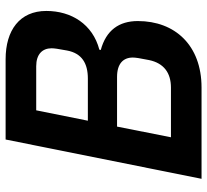

<svg xmlns="http://www.w3.org/2000/svg" viewBox="-47 -691 738 684"><g transform="rotate(-90 322.0 -349.0)"><path d="M27 0H352C503 0 589 -95 589 -227C589 -294 556 -340 486 -359L487 -364C578 -388 625 -464 625 -553C625 -648 556 -698 453 -698H167ZM234 -405 271 -589H428C471 -589 492 -567 492 -534C492 -525 490 -511 484 -479C474 -426 438 -405 384 -405ZM175 -109 213 -301H390C437 -301 459 -279 459 -245C459 -236 457 -221 450 -187C439 -134 404 -109 352 -109Z"/></g></svg>

Font: Braiins Sans SemiBold
Style: Italic
Weight: 600
Italic angle: -11.31°
Designer: Mike Abbink, Paul van der Laan, Pieter van Rosmalen, Jiri Chlebus, Lubos Buracinsky
Foundry: Bold Monday, Sudetype
Version: Version 1.000;hotconv 1.0.109;makeotfexe 2.5.65596